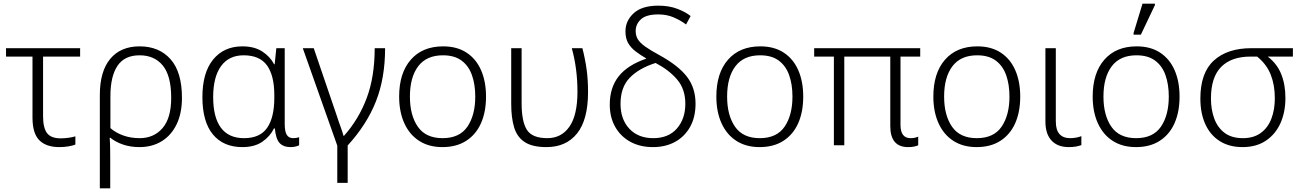

<svg xmlns="http://www.w3.org/2000/svg" viewBox="-20 -796 7139 1052"><path d="M305 10Q233 10 195.5 -27.5Q158 -65 158 -152V-486H13V-532H419V-486H216V-159Q216 -96 237.5 -67Q259 -38 313 -38Q333 -38 355 -41Q377 -44 393 -49V-4Q379 2 355 6Q331 10 305 10Z M527 236V-275Q527 -405 584 -473.5Q641 -542 745 -542Q852 -542 914.5 -471.5Q977 -401 977 -260Q977 -176 948 -115.5Q919 -55 866.5 -22.5Q814 10 744 10Q695 10 654 -4Q613 -18 585 -41H581Q583 -16 583.5 14Q584 44 584 80V236ZM745 -39Q823 -39 870.5 -94Q918 -149 918 -260Q918 -381 872 -437Q826 -493 745 -493Q662 -493 623.5 -435Q585 -377 585 -270V-94Q615 -68 656 -53.5Q697 -39 745 -39Z M1308 10Q1204 10 1146.5 -59.5Q1089 -129 1089 -264Q1089 -398 1148 -470Q1207 -542 1308 -542Q1373 -542 1416 -514.5Q1459 -487 1482 -444H1485L1494 -532H1540V-119Q1540 -73 1552 -56Q1564 -39 1586 -39Q1603 -39 1619 -44V0Q1612 4 1599 7Q1586 10 1572 10Q1532 10 1511.5 -13Q1491 -36 1486 -92H1481Q1460 -49 1417.5 -19.5Q1375 10 1308 10ZM1317 -39Q1405 -39 1444 -96Q1483 -153 1483 -260V-274Q1483 -382 1443 -437.5Q1403 -493 1315 -493Q1234 -493 1191 -433.5Q1148 -374 1148 -264Q1148 -153 1190.5 -96Q1233 -39 1317 -39Z M1828 206V2L1639 -532H1699L1827 -157Q1834 -134 1845.5 -103Q1857 -72 1862 -52H1865Q1946 -143 1989.5 -259.5Q2033 -376 2033 -532H2090Q2090 -368 2040 -241Q1990 -114 1885 1V206Z M2643 -267Q2643 -183 2615.5 -121Q2588 -59 2534.5 -24.5Q2481 10 2404 10Q2330 10 2277 -24Q2224 -58 2195.5 -120.5Q2167 -183 2167 -267Q2167 -396 2231 -469Q2295 -542 2408 -542Q2484 -542 2536.5 -507.5Q2589 -473 2616 -411Q2643 -349 2643 -267ZM2226 -267Q2226 -164 2269.5 -101.5Q2313 -39 2405 -39Q2498 -39 2541 -102Q2584 -165 2584 -267Q2584 -333 2566 -384Q2548 -435 2509 -464Q2470 -493 2407 -493Q2317 -493 2271.5 -433Q2226 -373 2226 -267Z M2974 10Q2897 10 2855 -17.5Q2813 -45 2797 -98Q2781 -151 2781 -227V-532H2838V-231Q2838 -130 2867 -84.5Q2896 -39 2979 -39Q3056 -39 3100 -102Q3144 -165 3144 -294Q3144 -419 3113 -532H3171Q3186 -474 3194 -417Q3202 -360 3202 -292Q3202 -140 3142 -65Q3082 10 2974 10Z M3558 10Q3487 10 3434 -19Q3381 -48 3351 -100.5Q3321 -153 3321 -223Q3321 -316 3370 -378Q3419 -440 3522 -475Q3488 -495 3462 -515Q3436 -535 3421.5 -560.5Q3407 -586 3407 -624Q3407 -682 3452 -723.5Q3497 -765 3587 -765Q3647 -765 3693 -747Q3739 -729 3764 -708L3739 -662Q3708 -685 3670.5 -701Q3633 -717 3587 -717Q3521 -717 3492 -690.5Q3463 -664 3463 -626Q3463 -600 3475 -580.5Q3487 -561 3515 -541Q3543 -521 3591 -495Q3697 -437 3744 -375.5Q3791 -314 3791 -228Q3791 -154 3761 -100.5Q3731 -47 3678.5 -18.5Q3626 10 3558 10ZM3559 -39Q3643 -39 3689 -92Q3735 -145 3735 -227Q3735 -308 3690 -360.5Q3645 -413 3572 -451Q3481 -422 3430.5 -370Q3380 -318 3380 -227Q3380 -142 3428.5 -90.5Q3477 -39 3559 -39Z M4381 -267Q4381 -183 4353.5 -121Q4326 -59 4272.5 -24.5Q4219 10 4142 10Q4068 10 4015 -24Q3962 -58 3933.5 -120.5Q3905 -183 3905 -267Q3905 -396 3969 -469Q4033 -542 4146 -542Q4222 -542 4274.5 -507.5Q4327 -473 4354 -411Q4381 -349 4381 -267ZM3964 -267Q3964 -164 4007.5 -101.5Q4051 -39 4143 -39Q4236 -39 4279 -102Q4322 -165 4322 -267Q4322 -333 4304 -384Q4286 -435 4247 -464Q4208 -493 4145 -493Q4055 -493 4009.5 -433Q3964 -373 3964 -267Z M4956 10Q4858 10 4858 -105V-486H4606V0H4549V-486H4441V-532H5022V-486H4914V-112Q4914 -39 4969 -39Q4983 -39 4993.5 -41.5Q5004 -44 5011 -47V0Q5003 4 4989 7Q4975 10 4956 10Z M5570 -267Q5570 -183 5542.5 -121Q5515 -59 5461.5 -24.5Q5408 10 5331 10Q5257 10 5204 -24Q5151 -58 5122.5 -120.5Q5094 -183 5094 -267Q5094 -396 5158 -469Q5222 -542 5335 -542Q5411 -542 5463.5 -507.5Q5516 -473 5543 -411Q5570 -349 5570 -267ZM5153 -267Q5153 -164 5196.5 -101.5Q5240 -39 5332 -39Q5425 -39 5468 -102Q5511 -165 5511 -267Q5511 -333 5493 -384Q5475 -435 5436 -464Q5397 -493 5334 -493Q5244 -493 5198.5 -433Q5153 -373 5153 -267Z M5836 10Q5775 10 5741.5 -26Q5708 -62 5708 -130V-532H5765V-131Q5765 -83 5785.5 -61Q5806 -39 5842 -39Q5877 -39 5905 -50V-1Q5892 4 5875 7Q5858 10 5836 10Z M6443 -267Q6443 -183 6415.5 -121Q6388 -59 6334.5 -24.5Q6281 10 6204 10Q6130 10 6077 -24Q6024 -58 5995.5 -120.5Q5967 -183 5967 -267Q5967 -396 6031 -469Q6095 -542 6208 -542Q6284 -542 6336.5 -507.5Q6389 -473 6416 -411Q6443 -349 6443 -267ZM6026 -267Q6026 -164 6069.5 -101.5Q6113 -39 6205 -39Q6298 -39 6341 -102Q6384 -165 6384 -267Q6384 -333 6366 -384Q6348 -435 6309 -464Q6270 -493 6207 -493Q6117 -493 6071.5 -433Q6026 -373 6026 -267ZM6191 -606V-615L6240 -776H6308V-768L6231 -606Z M6788 10Q6715 10 6663 -23Q6611 -56 6584 -116Q6557 -176 6557 -256Q6557 -397 6631 -464.5Q6705 -532 6837 -532H7064V-486H6926Q6977 -447 7000 -390Q7023 -333 7023 -259Q7023 -182 6996 -121.5Q6969 -61 6916.5 -25.5Q6864 10 6788 10ZM6790 -39Q6849 -39 6888 -67.5Q6927 -96 6946 -145.5Q6965 -195 6965 -258Q6965 -330 6942.5 -387Q6920 -444 6868 -486H6832Q6727 -486 6671 -429.5Q6615 -373 6615 -256Q6615 -195 6633.5 -145.5Q6652 -96 6690.5 -67.5Q6729 -39 6790 -39Z"/></svg>

Font: Noto Sans Light
Style: Regular
Weight: 300
Designer: Monotype Design Team
Foundry: Monotype Imaging Inc.
Version: Version 2.007